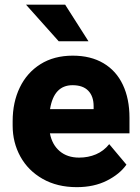

<svg xmlns="http://www.w3.org/2000/svg" viewBox="-20 -770 582 800"><path d="M32.7 0ZM519.5 -214.4H188Q196.8 -167.5 228.5 -140.4Q260.3 -113.3 309.6 -113.3Q347.7 -113.3 379.9 -127Q412.1 -140.6 435.1 -169.4L506.8 -84Q479 -44.4 425.3 -17.3Q371.6 9.8 299.8 9.8Q218.3 9.8 157.7 -24.7Q97.2 -59.1 64.9 -117.7Q32.7 -176.3 32.7 -246.6V-265.1Q32.7 -343.8 62.5 -405.5Q92.3 -467.3 148.7 -502.7Q205.1 -538.1 283.2 -538.1Q357.9 -538.1 411.1 -506.6Q464.4 -475.1 491.9 -416.7Q519.5 -358.4 519.5 -279.3ZM370.1 -327.6Q370.1 -368.7 347.9 -391.8Q325.7 -415 282.2 -415Q204.6 -415 188.5 -315.4H370.1ZM224.6 -598.1 88.4 -750.5H251.5L348.6 -598.1Z"/></svg>

Font: Heebo ExtraBold
Style: Regular
Weight: 800
Designer: Oded Ezer
Foundry: Meir Sadan
Version: Version 2.001; ttfautohint (v1.5.14-ce02) -l 8 -r 50 -G 200 